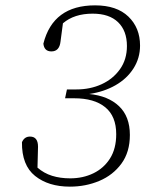

<svg xmlns="http://www.w3.org/2000/svg" viewBox="-20 -684 564 717"><path d="M241 13Q161 13 111 -27Q61 -67 62 -153Q71 -174 92 -174Q122 -174 122 -136L120 -58Q144 -37 174.5 -27.5Q205 -18 242 -18Q290 -18 329 -37Q368 -56 391 -92.5Q414 -129 414 -183Q414 -250 373 -283.5Q332 -317 257 -317H223L230 -350H265Q317 -350 359.5 -369.5Q402 -389 428 -425.5Q454 -462 454 -512Q454 -569 421 -601Q388 -633 326 -633Q257 -633 215 -597L206 -529Q202 -492 172 -492Q145 -492 142 -521Q178 -664 335 -664Q416 -664 459.5 -622Q503 -580 503 -514Q503 -467 478.5 -428.5Q454 -390 411 -365.5Q368 -341 313 -333Q384 -326 424.5 -287.5Q465 -249 465 -180Q465 -116 433.5 -73Q402 -30 351 -8.5Q300 13 241 13Z"/></svg>

Font: Source Serif 4 SmText Light
Style: Italic
Weight: 300
Italic angle: -12°
Designer: Frank Grießhammer
Foundry: Adobe
Version: Version 4.005;hotconv 1.1.0;makeotfexe 2.6.0